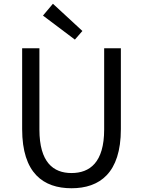

<svg xmlns="http://www.w3.org/2000/svg" viewBox="-20 -990 761 1023"><path d="M361 13C510 13 624 -67 624 -302V-733H535V-300C535 -124 458 -68 361 -68C265 -68 190 -124 190 -300V-733H98V-302C98 -67 211 13 361 13ZM379 -779 419 -825 262 -970 209 -907Z"/></svg>

Font: Noto Sans CJK HK
Style: Regular
Weight: 400
Designer: Ryoko NISHIZUKA 西塚涼子 (kana, bopomofo & ideographs); Paul D. Hunt (Latin, Greek & Cyrillic); Sandoll Communications 산돌커뮤니
Foundry: Adobe
Version: Version 2.004;hotconv 1.0.118;makeotfexe 2.5.65603